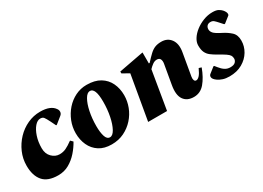

<svg xmlns="http://www.w3.org/2000/svg" viewBox="-18 -947 1964 1434"><g transform="rotate(-30 964.0 -230.0)"><path d="M196 10Q106 10 65.5 -37.5Q25 -85 25 -170Q25 -230 48.5 -284Q72 -338 112 -380Q152 -422 204 -446Q256 -470 313 -470Q404 -470 436 -421Q442 -412 443 -406.5Q444 -401 444 -396Q444 -379 429 -367L373 -322H367L345 -367Q328 -401 318.5 -413Q309 -425 289 -425Q264 -425 241 -398.5Q218 -372 203 -327Q188 -282 188 -227Q188 -179 217 -150Q246 -121 283 -121Q313 -121 338.5 -133Q364 -145 398 -170H401L419 -152Q397 -112 364.5 -75Q332 -38 290 -14Q248 10 196 10Z M657 10Q593 10 550 -18Q507 -46 485.5 -93Q464 -140 464 -197Q464 -250 483.5 -299Q503 -348 537 -386.5Q571 -425 616.5 -447.5Q662 -470 714 -470Q784 -470 829.5 -442.5Q875 -415 897.5 -368Q920 -321 920 -263Q920 -212 901.5 -163.5Q883 -115 848 -76Q813 -37 765 -13.5Q717 10 657 10ZM672 -43Q696 -43 716 -79.5Q736 -116 748 -174.5Q760 -233 760 -299Q760 -360 748 -389Q736 -418 713 -418Q689 -418 668.5 -382.5Q648 -347 636 -289.5Q624 -232 624 -166Q624 -112 635 -77.5Q646 -43 672 -43Z M975 0 1041 -381 983 -414V-430L1195 -470H1198V-376H1205Q1236 -410 1258.5 -431Q1281 -452 1304 -461Q1327 -470 1358 -470Q1412 -470 1440.5 -430Q1469 -390 1457 -322L1424 -131Q1421 -113 1425.5 -101Q1430 -89 1442 -89Q1455 -89 1470 -104.5Q1485 -120 1503 -160L1525 -153Q1498 -80 1460 -35Q1422 10 1366 10Q1307 10 1279.5 -30Q1252 -70 1266 -150L1295 -317Q1299 -339 1292 -355Q1285 -371 1263 -371Q1244 -371 1226.5 -358.5Q1209 -346 1193 -329L1138 0Z M1673 10Q1640 10 1616.5 2Q1593 -6 1577 -17Q1547 -38 1547 -57Q1547 -71 1558 -79L1605 -116H1611L1628 -95Q1646 -72 1666 -59Q1686 -46 1712 -46Q1742 -46 1755 -59Q1768 -72 1768 -89Q1768 -105 1761 -116.5Q1754 -128 1733.5 -142Q1713 -156 1673 -178Q1645 -194 1625 -209.5Q1605 -225 1594.5 -247.5Q1584 -270 1584 -307Q1584 -335 1602 -363.5Q1620 -392 1651 -416Q1682 -440 1720.5 -455Q1759 -470 1799 -470Q1832 -470 1849 -460.5Q1866 -451 1876 -440Q1895 -418 1895 -402Q1895 -392 1891 -389L1839 -348H1832L1806 -377Q1790 -395 1779 -404.5Q1768 -414 1751 -414Q1731 -414 1720.5 -402.5Q1710 -391 1710 -373Q1710 -356 1723.5 -340Q1737 -324 1787 -299Q1825 -280 1853.5 -254Q1882 -228 1882 -179Q1882 -130 1856.5 -87Q1831 -44 1784 -17Q1737 10 1673 10Z"/></g></svg>

Font: Spectral ExtraBold
Style: Italic
Weight: 800
Italic angle: -10°
Designer: Jean-Baptiste Levee
Foundry: Production Type
Version: Version 2.001